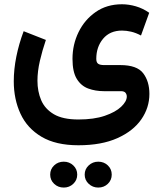

<svg xmlns="http://www.w3.org/2000/svg" viewBox="-20 -428 753 891"><path d="M373 382.3Q373 356.9 391.6 339.6Q410.2 322.3 436 322.3Q462.4 322.3 480.5 339.6Q498.5 356.9 498.5 382.3Q498.5 407.7 480.5 425Q462.4 442.4 436 442.4Q410.2 442.4 391.6 425Q373 407.7 373 382.3ZM212.9 382.3Q212.9 356.9 231.2 339.6Q249.5 322.3 275.9 322.3Q301.8 322.3 320.1 339.6Q338.4 356.9 338.4 382.3Q338.4 407.7 320.1 425Q301.8 442.4 275.9 442.4Q249.5 442.4 231.2 425Q212.9 407.7 212.9 382.3ZM343.8 246.1Q238.8 246.1 172.4 206.5Q106 167 75 99.6Q43.9 32.2 43.9 -50.8Q43.9 -106.4 55.9 -165.8Q67.9 -225.1 89.8 -283.2L192.9 -242.7Q176.3 -193.8 165 -145.3Q153.8 -96.7 153.8 -53.2Q153.8 -3.9 171.1 36.9Q188.5 77.6 230 102.1Q271.5 126.5 343.8 126.5Q416 126.5 466.1 109.4Q516.1 92.3 542.2 67.4Q568.4 42.5 568.4 20Q568.4 10.3 562.5 2.7Q556.6 -4.9 541 -4.9H461.9Q422.9 -4.9 389.6 -17.1Q356.4 -29.3 336.4 -61.8Q316.4 -94.2 316.4 -154.8Q316.4 -221.2 344.5 -278.8Q372.6 -336.4 424.1 -372.3Q475.6 -408.2 545.9 -408.2Q577.6 -408.2 610.4 -398.7Q643.1 -389.2 672.4 -368.7L634.3 -263.2Q610.4 -275.9 588.4 -281Q566.4 -286.1 546.4 -286.1Q490.2 -286.1 458.5 -248.3Q426.8 -210.4 426.8 -154.8Q426.8 -138.2 435.5 -132.1Q444.3 -126 462.9 -126H538.1Q615.7 -126 644.5 -88.1Q673.3 -50.3 673.3 7.8Q673.3 71.8 635.7 126Q598.1 180.2 524.7 213.1Q451.2 246.1 343.8 246.1Z"/></svg>

Font: Vazirmatn RD SemiBold
Style: Regular
Weight: 600
Designer: Saber Rastikerdar
Foundry: Saber Rastikerdar
Version: Version 32.102